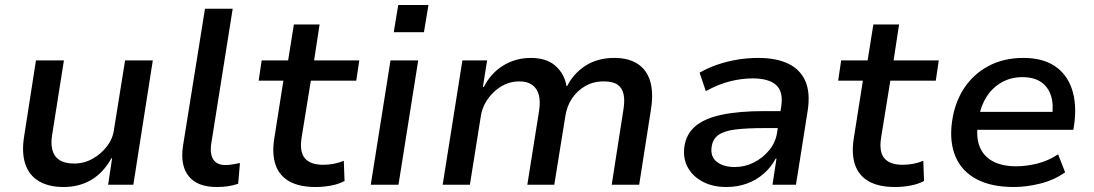

<svg xmlns="http://www.w3.org/2000/svg" viewBox="-20 -740 4381 769"><path d="M235 9Q175 9 135.5 -14.5Q96 -38 81 -84Q66 -130 77 -196L124 -498H236L189 -201Q183 -167 189.5 -140.5Q196 -114 217.5 -99.5Q239 -85 277 -85Q317 -85 351.5 -104.5Q386 -124 409.5 -155.5Q433 -187 437 -224L481 -498H592L514 0H413L429 -106H426Q394 -48 345.5 -19.5Q297 9 235 9Z M848 9Q771 9 736 -34Q701 -77 713 -156L801 -705H912L826 -164Q822 -138 827 -118.5Q832 -99 846 -89Q860 -79 882 -79Q897 -79 911.5 -81.5Q926 -84 941 -87L934 -4Q913 3 893 6Q873 9 848 9Z M1244 9Q1179 9 1139 -13.5Q1099 -36 1084 -79Q1069 -122 1078 -182L1115 -417H1016L1028 -498H1134L1157 -642H1260L1238 -498H1419L1407 -417H1225L1188 -189Q1179 -131 1201.5 -105.5Q1224 -80 1274 -80Q1296 -80 1317 -84Q1338 -88 1357 -96L1360 -15Q1335 -2 1304.5 3.5Q1274 9 1244 9Z M1557 -611 1575 -720H1696L1678 -611ZM1465 0 1544 -498H1655L1576 0Z M1753 0 1832 -498H1931L1914 -392H1918Q1946 -447 1995.5 -477.5Q2045 -508 2106 -508Q2169 -508 2205 -476Q2241 -444 2249 -395L2252 -396Q2278 -447 2326 -477.5Q2374 -508 2441 -508Q2497 -508 2533.5 -484.5Q2570 -461 2584 -415Q2598 -369 2587 -300L2540 0H2430L2476 -295Q2483 -334 2478 -360.5Q2473 -387 2454 -400.5Q2435 -414 2398 -414Q2356 -414 2323.5 -395Q2291 -376 2270.5 -345Q2250 -314 2244 -273L2200 0H2092L2139 -295Q2145 -334 2138 -360Q2131 -386 2111.5 -400Q2092 -414 2060 -414Q2029 -414 2003 -402Q1977 -390 1956.5 -370Q1936 -350 1923 -326Q1910 -302 1906 -276L1862 0Z M2889 9Q2835 9 2795 -12Q2755 -33 2735 -69Q2715 -105 2721 -152Q2728 -203 2765 -234.5Q2802 -266 2871 -280.5Q2940 -295 3041 -295H3122L3112 -227H3040Q2972 -227 2926.5 -221.5Q2881 -216 2857.5 -199.5Q2834 -183 2830 -150Q2825 -112 2851.5 -91.5Q2878 -71 2923 -71Q2963 -71 2999 -89Q3035 -107 3060.5 -138Q3086 -169 3092 -207L3109 -314Q3118 -372 3089 -399Q3060 -426 2994 -426Q2951 -426 2904.5 -414.5Q2858 -403 2807 -375L2782 -449Q2817 -469 2856 -482Q2895 -495 2935.5 -501.5Q2976 -508 3017 -508Q3089 -508 3137 -485Q3185 -462 3205.5 -415.5Q3226 -369 3215 -297L3168 0H3074L3090 -105H3087Q3069 -71 3039.5 -45Q3010 -19 2972 -5Q2934 9 2889 9Z M3565 9Q3500 9 3460 -13.5Q3420 -36 3405 -79Q3390 -122 3399 -182L3436 -417H3337L3349 -498H3455L3478 -642H3581L3559 -498H3740L3728 -417H3546L3509 -189Q3500 -131 3522.5 -105.5Q3545 -80 3595 -80Q3617 -80 3638 -84Q3659 -88 3678 -96L3681 -15Q3656 -2 3625.5 3.5Q3595 9 3565 9Z M4041 9Q3950 9 3891 -22.5Q3832 -54 3807 -113Q3782 -172 3793 -252Q3803 -327 3840 -384.5Q3877 -442 3938 -475Q3999 -508 4079 -508Q4156 -508 4204.5 -475.5Q4253 -443 4273 -384Q4293 -325 4283 -246L4279 -220H3873L3884 -292H4214L4193 -270Q4201 -321 4189.5 -356.5Q4178 -392 4149.5 -411.5Q4121 -431 4075 -431Q4029 -431 3992.5 -410.5Q3956 -390 3932.5 -354Q3909 -318 3901 -272L3898 -251Q3888 -194 3903 -154.5Q3918 -115 3955.5 -94.5Q3993 -74 4050 -74Q4091 -74 4135 -85Q4179 -96 4218 -122L4246 -50Q4203 -19 4147.5 -5Q4092 9 4041 9Z"/></svg>

Font: Nunito Sans 7pt SemiBold
Style: Italic
Weight: 600
Italic angle: -9°
Designer: Vernon Adams
Foundry: Vernon Adams
Version: Version 3.101;gftools[0.9.27]